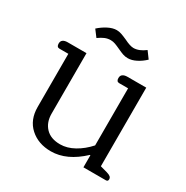

<svg xmlns="http://www.w3.org/2000/svg" viewBox="-155 -792 908 935"><g transform="rotate(30 298.5 -324.0)"><path d="M292 -586Q275 -594 262.5 -598.5Q250 -603 237 -603Q220 -603 204.5 -596.5Q189 -590 171 -577L143 -614Q165 -634 190.5 -647Q216 -660 238 -660Q251 -660 264.5 -655.5Q278 -651 298 -642Q332 -625 351 -625Q382 -625 416 -651L444 -613Q423 -593 398.5 -580.5Q374 -568 352 -568Q337 -568 324 -572.5Q311 -577 292 -586ZM91 -143V-442H41Q25 -442 25 -462Q25 -476 34.5 -482.5Q44 -489 60 -489H166V-149Q166 -100 194.5 -70Q223 -40 276 -40Q315 -40 354.5 -62Q394 -84 427 -121V-442H377Q361 -442 361 -462Q361 -476 370.5 -482.5Q380 -489 396 -489H502V-47L542 -36Q556 -32 562.5 -26.5Q569 -21 569 -12Q569 0 557 0H431V-68H428Q343 12 254 12Q183 12 137 -29.5Q91 -71 91 -143Z"/></g></svg>

Font: Maitree
Style: Regular
Weight: 400
Designer: CadsonDemak Team
Foundry: CadsonDemak
Version: Version 1.000